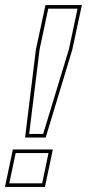

<svg xmlns="http://www.w3.org/2000/svg" viewBox="-56 -734 356 754"><path d="M42.5 -194 85 -539.5 122.5 -714H265.5L228 -539.5L123.5 -194ZM58.5 -208H113.5L214.5 -540L248.5 -700H133.5L99.5 -540ZM-36.5 0 -5.5 -147H151.5L120.5 0ZM-19.5 -14H109.5L134.5 -133H5.5Z"/></svg>

Font: Tourney Thin Thin
Style: Italic
Weight: 250
Italic angle: -12°
Version: Version 1.015